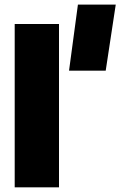

<svg xmlns="http://www.w3.org/2000/svg" viewBox="-20 -803 516 823"><path d="M314 -783.2H476.1L433.1 -500H275.9ZM43 -700.2H232.9V0H43Z"/></svg>

Font: Overused Grotesk Black
Style: Regular
Weight: 900
Version: Version 0.002